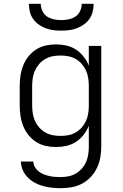

<svg xmlns="http://www.w3.org/2000/svg" viewBox="-20 -760 640 1003"><path d="M297 223Q274 223 251 220.5Q228 218 205.5 212Q183 206 162.5 195Q142 184 125.5 167.5Q109 151 99.5 129.5Q90 108 89 84H154Q155 100 162.5 113Q170 126 182 135.5Q194 145 208 150.5Q222 156 237 159.5Q252 163 267 164Q282 165 297 165Q318 165 338 161Q358 157 376 146.5Q394 136 408 120Q422 104 430 85.5Q438 67 441 46.5Q444 26 444 5V-103Q434 -78 417 -56Q400 -34 377 -19Q354 -4 327 2Q300 8 272 8Q245 8 218 2Q191 -4 168 -19Q145 -34 128 -55.5Q111 -77 101 -102.5Q91 -128 87 -155.5Q83 -183 83 -210V-310Q83 -337 87 -364.5Q91 -392 101 -417.5Q111 -443 128 -464.5Q145 -486 168 -501Q191 -516 218 -522Q245 -528 272 -528Q300 -528 327 -522Q354 -516 377 -501Q400 -486 417 -464Q434 -442 444 -417V-520H509V5Q509 34 504 62.5Q499 91 486.5 117Q474 143 454 164.5Q434 186 408.5 199.5Q383 213 354.5 218Q326 223 297 223ZM296 -50Q317 -50 337.5 -54Q358 -58 376 -68.5Q394 -79 407.5 -94.5Q421 -110 429.5 -129Q438 -148 441 -168.5Q444 -189 444 -210V-310Q444 -331 441 -351.5Q438 -372 429.5 -391Q421 -410 407.5 -425.5Q394 -441 376 -451.5Q358 -462 337.5 -466Q317 -470 296 -470Q275 -470 254.5 -466Q234 -462 216 -451.5Q198 -441 184.5 -425.5Q171 -410 162.5 -391Q154 -372 151 -351.5Q148 -331 148 -310V-210Q148 -189 151 -168.5Q154 -148 162.5 -129Q171 -110 184.5 -94.5Q198 -79 216 -68.5Q234 -58 254.5 -54Q275 -50 296 -50ZM300 -600Q279 -600 258.5 -602.5Q238 -605 218.5 -612.5Q199 -620 182 -632Q165 -644 153 -661Q141 -678 136 -698.5Q131 -719 131 -740H193Q193 -721 201.5 -702.5Q210 -684 226 -673.5Q242 -663 261.5 -659Q281 -655 300 -655Q319 -655 338.5 -659Q358 -663 374 -673.5Q390 -684 398.5 -702.5Q407 -721 407 -740H469Q469 -719 464 -698.5Q459 -678 447 -661Q435 -644 418 -632Q401 -620 381.5 -612.5Q362 -605 341.5 -602.5Q321 -600 300 -600Z"/></svg>

Font: Iosevka Light Extended
Style: Regular
Weight: 300
Width: 7
Monospace: yes
Designer: Belleve Invis
Foundry: Belleve Invis
Version: Version 32.5.0; ttfautohint (v1.8.4)